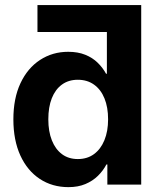

<svg xmlns="http://www.w3.org/2000/svg" viewBox="-20 -748 649 778"><path d="M481.4 -618.2H131.8V-727.5H552.2ZM257.3 10.3Q191.9 10.3 141.4 -22.9Q90.8 -56.2 62.5 -117.9Q34.2 -179.7 34.2 -264.2Q34.2 -349.6 63 -410.9Q91.8 -472.2 142.3 -505.1Q192.9 -538.1 256.3 -538.1Q295.9 -538.1 325.4 -526.1Q355 -514.2 375.7 -493.9Q396.5 -473.6 409.7 -449.2H413.1V-727.5H552.2V0H415V-81.5H411.1Q397.9 -56.2 376.7 -35.4Q355.5 -14.6 325.9 -2.2Q296.4 10.3 257.3 10.3ZM295.4 -103.5Q333.5 -103.5 360.8 -123.5Q388.2 -143.6 403.1 -179.9Q418 -216.3 418 -264.6Q418 -313.5 403.3 -349.4Q388.7 -385.3 361.1 -405Q333.5 -424.8 295.4 -424.8Q257.8 -424.8 231 -405.3Q204.1 -385.7 189.9 -349.9Q175.8 -314 175.8 -264.6Q175.8 -215.3 190.2 -179.2Q204.6 -143.1 231.2 -123.3Q257.8 -103.5 295.4 -103.5Z"/></svg>

Font: Inter Cardless Tabular Bold
Style: Bold
Weight: 700
Designer: Rasmus Andersson
Foundry: rsms
Version: Version 4.000;git-4fc901f